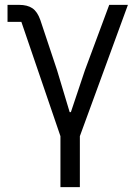

<svg xmlns="http://www.w3.org/2000/svg" viewBox="-20 -561 567 791"><path d="M229 0 68 -471H11V-541H58Q93 -541 113.5 -527Q134 -513 146 -479L215 -272L267 -99H272L330 -272L430 -541H507L309 0V210H229Z"/></svg>

Font: IBM Plex Sans SC
Style: Regular
Weight: 400
Designer: Mike Abbink; Paul van der Laan; Pieter van Rosmalen; Eunyou Noh; Wujin Sim; Chorong Kim; Dohee Lee; Yejin We; Jinhee Kim
Foundry: Sandoll Inc.
Version: Version 1.000